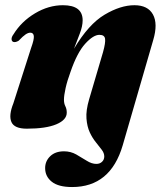

<svg xmlns="http://www.w3.org/2000/svg" viewBox="-20 -494 641 755"><path d="M462.5 77.5Q414.5 241.5 263.5 241.5Q210 241.5 183.8 220.8Q157.5 200 157.5 167Q157.5 139.5 177.5 120.2Q197.5 101 231.5 101Q258 101 280 113.5Q302 126 321.2 138.2Q340.5 150.5 359 150.5Q372.5 150.5 381.2 142.2Q390 134 390 121Q390 108 380 94.8Q370 81.5 356.8 65.2Q343.5 49 333 26.5Q322.5 4 320 -27.8Q317.5 -59.5 330.5 -103.5L385 -288.5Q395.5 -326 393.2 -341.5Q391 -357 371 -357Q347 -357 315.2 -322.2Q283.5 -287.5 257.5 -212Q244.5 -177 238 -147.8Q231.5 -118.5 231.5 -101.5Q231.5 -87 237 -76.2Q242.5 -65.5 242.5 -51Q242.5 -22.5 201.5 -5.2Q160.5 12 85.5 12Q36.5 12 25 -14Q13.5 -40 32.5 -87.5L102.5 -306Q114.5 -339 113 -352.2Q111.5 -365.5 99 -365.5Q91 -365.5 80.8 -358.8Q70.5 -352 53.5 -334Q40.5 -326 31.5 -329.5Q25.5 -332.5 25.5 -340.8Q25.5 -349 33 -359Q64 -409.5 117.5 -441.5Q171 -473.5 227.5 -473.5Q305 -473.5 305 -414Q305 -391 293.5 -361.2Q282 -331.5 271 -302.5Q328.5 -399 391.2 -436.2Q454 -473.5 508.5 -473.5Q561.5 -473.5 581.5 -437Q601.5 -400.5 582.5 -336.5Z"/></svg>

Font: Fraunces 72pt S000 Black
Style: Italic
Weight: 900
Italic angle: -16°
Version: Version 1.000; ttfautohint (v1.8.3)